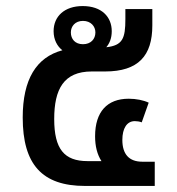

<svg xmlns="http://www.w3.org/2000/svg" viewBox="-20 -614 584 634"><path d="M450 -80C406 -80 384 -105 384 -152C384 -190 399 -214 425 -214C431 -214 441 -213 448 -210L471 -275C454 -283 430 -288 405 -288C334 -288 294 -245 294 -164C294 -131 301 -104 315 -82H269C192 -82 159 -122 159 -221C159 -319 190 -378 283 -378H327C437 -378 483 -430 483 -530V-584H394V-551C394 -487 385 -464 331 -458C342 -471 349 -488 349 -511C349 -558 316 -594 253 -594C193 -594 157 -560 157 -511C157 -483 169 -461 186 -448C100 -425 55 -352 55 -226C55 -71 119 0 261 0H491V-80ZM254 -545C280 -545 295 -527 295 -507C295 -485 280 -468 254 -468C228 -468 214 -485 214 -507C214 -527 228 -545 254 -545Z"/></svg>

Font: Noto Sans Thai Medium
Style: Regular
Weight: 500
Designer: Monotype Design Team
Foundry: Monotype Imaging Inc.
Version: Version 1.901